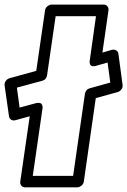

<svg xmlns="http://www.w3.org/2000/svg" viewBox="-38 -787 552 832"><path d="M-18.1 -417Q-19.5 -427.2 -12.7 -436.5Q-5.9 -445.8 3.9 -448.2L119.1 -480L157.2 -742.2Q158.7 -752.9 167.7 -760Q176.8 -767.1 186 -767.1H411.1Q421.9 -767.1 427.7 -759.3Q433.6 -751.5 432.1 -742.2L405.8 -559.1L445.8 -570.8Q456.1 -573.7 464.8 -569.1Q473.6 -564.5 475.1 -554.2L493.2 -418.9Q494.6 -408.7 488 -399.7Q481.4 -390.6 472.2 -388.2L377 -361.8L325.2 0Q323.7 10.7 314.5 17.8Q305.2 24.9 295.9 24.9H70.8Q60.1 24.9 54.2 17.1Q48.3 9.3 49.8 0L90.8 -283.2L28.8 -266.1Q18.1 -263.2 10.3 -268.3Q2.4 -273.4 1 -283.2ZM35.2 -407.2 46.9 -320.8 117.2 -339.8Q123.5 -341.3 128.4 -341.3Q133.3 -341.3 136.2 -340.3Q139.2 -339.4 141.4 -336.9Q143.6 -334.5 144.5 -332.3Q145.5 -330.1 146 -327.1Q146.5 -324.2 146.5 -322.3Q146.5 -320.3 146.5 -318.4L146 -315.9L104 -24.9H278.8L330.1 -380.9Q333.5 -399.9 352.1 -404.8L439.9 -429.2L428.2 -516.1L378.9 -502Q372.6 -500 367.7 -500Q362.8 -500 359.9 -501.2Q356.9 -502.4 354.7 -504.6Q352.5 -506.8 351.8 -509.5Q351.1 -512.2 350.6 -515.1Q350.1 -518.1 350.3 -520Q350.6 -522 350.6 -523.9L351.1 -525.9L377.9 -716.8H203.1L166 -460.9Q162.6 -441.4 145 -437Z"/></svg>

Font: Trueno Black Outline
Style: Italic
Weight: 900
Width: 6
Designer: Julieta Ulanovsky
Foundry: Julieta Ulanovsky
Version: Version 3.001b | FøM Fix